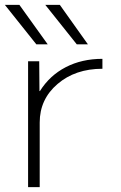

<svg xmlns="http://www.w3.org/2000/svg" viewBox="-38 -773 501 793"><path d="M124 -520 125 -397H127Q167 -461 233.5 -495.5Q300 -530 385 -530V-489Q273 -489 199.5 -426Q126 -363 126 -267V0H78V-520ZM112 -590 -18 -753H42L159 -590ZM279 -590 149 -753H209L325 -590Z"/></svg>

Font: Mplus 1p Light
Style: Regular
Weight: 300
Version: Version 1.061